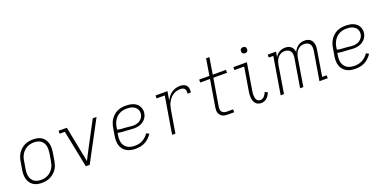

<svg xmlns="http://www.w3.org/2000/svg" viewBox="-12 -1533 4675 2340"><g transform="rotate(-20 2325.0 -363.5)"><path d="M249 8Q219 8 190.5 2Q162 -4 139 -19.5Q116 -35 100 -58Q84 -81 76.5 -108.5Q69 -136 69.5 -166Q70 -196 75 -226L92 -326Q96 -353 105 -379.5Q114 -406 130 -430Q146 -454 168 -473.5Q190 -493 215.5 -505.5Q241 -518 269 -523Q297 -528 324 -528Q354 -528 382.5 -522Q411 -516 434.5 -500.5Q458 -485 473.5 -462Q489 -439 496.5 -411.5Q504 -384 503.5 -354Q503 -324 498 -294L482 -194Q477 -167 468.5 -140.5Q460 -114 444 -90Q428 -66 405.5 -46.5Q383 -27 357.5 -14.5Q332 -2 304 3Q276 8 249 8ZM251 -30Q273 -30 295.5 -34.5Q318 -39 339.5 -50Q361 -61 378.5 -77.5Q396 -94 409 -114Q422 -134 429 -156Q436 -178 440 -201L457 -301Q460 -324 460.5 -348Q461 -372 456.5 -394Q452 -416 440 -435Q428 -454 410 -466.5Q392 -479 369.5 -484.5Q347 -490 323 -490Q301 -490 278 -485.5Q255 -481 234 -470Q213 -459 195 -442.5Q177 -426 164.5 -406Q152 -386 144.5 -364Q137 -342 134 -319L117 -219Q113 -196 112.5 -172Q112 -148 117 -126Q122 -104 134 -85Q146 -66 164 -53.5Q182 -41 204.5 -35.5Q227 -30 251 -30Z M819 0 722 -482H655L654 -520H762L830 -173Q837 -144 842.5 -114Q848 -84 853 -54Q868 -84 883.5 -114Q899 -144 914 -173L1098 -520H1147L869 0Z M1467 8Q1436 8 1406 2.5Q1376 -3 1350.5 -17.5Q1325 -32 1306.5 -54.5Q1288 -77 1279.5 -105Q1271 -133 1270.5 -164Q1270 -195 1275 -226L1292 -326Q1296 -353 1305.5 -380Q1315 -407 1331 -431Q1347 -455 1369.5 -475Q1392 -495 1418.5 -507Q1445 -519 1472.5 -523.5Q1500 -528 1527 -528Q1552 -528 1576.5 -524.5Q1601 -521 1623 -512.5Q1645 -504 1663.5 -489.5Q1682 -475 1693.5 -454.5Q1705 -434 1709.5 -410Q1714 -386 1709 -361Q1705 -332 1687.5 -306Q1670 -280 1644 -263Q1618 -246 1589 -239Q1560 -232 1532 -232Q1505 -232 1479 -235Q1453 -238 1426 -239Q1399 -240 1373 -242Q1347 -244 1322 -250L1317 -219Q1313 -195 1313 -170Q1313 -145 1319.5 -122.5Q1326 -100 1340.5 -81.5Q1355 -63 1374.5 -51.5Q1394 -40 1418.5 -35Q1443 -30 1467 -30Q1493 -30 1518 -35Q1543 -40 1567 -52.5Q1591 -65 1611.5 -84Q1632 -103 1647 -126L1682 -108Q1665 -81 1640.5 -57.5Q1616 -34 1587.5 -19Q1559 -4 1528 2Q1497 8 1467 8ZM1534 -268Q1556 -268 1578 -273.5Q1600 -279 1619 -292Q1638 -305 1651 -325Q1664 -345 1667 -366Q1670 -385 1666.5 -403Q1663 -421 1654 -436Q1645 -451 1631 -461.5Q1617 -472 1600 -478.5Q1583 -485 1565 -487.5Q1547 -490 1528 -490Q1505 -490 1482 -486Q1459 -482 1437 -471.5Q1415 -461 1397 -444.5Q1379 -428 1366 -407.5Q1353 -387 1345 -364.5Q1337 -342 1334 -319L1329 -289Q1353 -282 1379 -280Q1405 -278 1431 -277Q1457 -276 1482.5 -272Q1508 -268 1534 -268Z M1938 0 2018 -482H1912V-520H2067L2048 -406Q2061 -432 2080 -455.5Q2099 -479 2123.5 -496Q2148 -513 2175.5 -520.5Q2203 -528 2231 -528Q2255 -528 2277.5 -521Q2300 -514 2314 -496.5Q2328 -479 2330.5 -455Q2333 -431 2329 -407H2286Q2289 -423 2287.5 -439Q2286 -455 2278 -467Q2270 -479 2255.5 -484.5Q2241 -490 2225 -490Q2200 -490 2175.5 -484Q2151 -478 2128.5 -464Q2106 -450 2088.5 -429.5Q2071 -409 2059 -386.5Q2047 -364 2040 -339.5Q2033 -315 2029 -291L1981 0Z M2659 0Q2641 0 2623.5 -3Q2606 -6 2591 -14Q2576 -22 2565.5 -35Q2555 -48 2549.5 -64Q2544 -80 2544 -98Q2544 -116 2547 -134L2605 -482H2478V-520H2611L2646 -735H2689L2654 -520H2826V-482H2648L2589 -128Q2586 -110 2587.5 -93Q2589 -76 2599 -63Q2609 -50 2625 -44Q2641 -38 2659 -38H2742L2743 0Z M3094 8Q3072 8 3053 0.5Q3034 -7 3021.5 -22Q3009 -37 3002 -56Q2995 -75 2993 -95.5Q2991 -116 2992.5 -137.5Q2994 -159 2998 -181L3048 -482H2921V-520H3097L3040 -174Q3037 -159 3035.5 -144Q3034 -129 3034.5 -114Q3035 -99 3037.5 -84.5Q3040 -70 3047 -57.5Q3054 -45 3066.5 -37.5Q3079 -30 3094 -30Q3108 -30 3122 -36.5Q3136 -43 3146 -54Q3156 -65 3164 -78Q3172 -91 3177 -105L3212 -88Q3204 -69 3193.5 -52Q3183 -35 3167.5 -21Q3152 -7 3132.5 0.5Q3113 8 3094 8ZM3115 -631Q3105 -631 3096.5 -634Q3088 -637 3082.5 -644Q3077 -651 3076 -660.5Q3075 -670 3076 -680Q3077 -686 3080 -692Q3083 -698 3089 -702Q3095 -706 3101.5 -707.5Q3108 -709 3114 -709Q3124 -709 3132.5 -706Q3141 -703 3146.5 -696Q3152 -689 3153.5 -679.5Q3155 -670 3153 -660Q3152 -654 3149 -648Q3146 -642 3140.5 -638Q3135 -634 3128 -632.5Q3121 -631 3115 -631Z M3346 0 3426 -482H3368L3367 -520H3475L3463 -451Q3473 -469 3487.5 -484Q3502 -499 3519.5 -509Q3537 -519 3556 -523.5Q3575 -528 3594 -528Q3616 -528 3636 -522Q3656 -516 3671 -502.5Q3686 -489 3694 -470Q3702 -451 3704 -430Q3713 -451 3727.5 -470Q3742 -489 3760.5 -502.5Q3779 -516 3801.5 -522Q3824 -528 3845 -528Q3865 -528 3883.5 -523Q3902 -518 3917 -507Q3932 -496 3940.5 -479.5Q3949 -463 3953 -444.5Q3957 -426 3956.5 -406.5Q3956 -387 3952 -367L3898 -38H3956L3957 0H3849L3911 -374Q3914 -396 3912.5 -418Q3911 -440 3899.5 -457Q3888 -474 3868 -482Q3848 -490 3826 -490Q3811 -490 3795 -486Q3779 -482 3764 -472.5Q3749 -463 3738 -450Q3727 -437 3719 -422Q3711 -407 3706.5 -391.5Q3702 -376 3699 -360L3640 0H3598L3660 -374Q3663 -396 3661.5 -418Q3660 -440 3648 -457Q3636 -474 3616.5 -482Q3597 -490 3575 -490Q3559 -490 3543 -486Q3527 -482 3512.5 -472.5Q3498 -463 3487 -450Q3476 -437 3468 -422Q3460 -407 3455.5 -391.5Q3451 -376 3448 -360L3389 0Z M4317 8Q4286 8 4256 2.5Q4226 -3 4200.5 -17.5Q4175 -32 4156.5 -54.5Q4138 -77 4129.5 -105Q4121 -133 4120.5 -164Q4120 -195 4125 -226L4142 -326Q4146 -353 4155.5 -380Q4165 -407 4181 -431Q4197 -455 4219.5 -475Q4242 -495 4268.5 -507Q4295 -519 4322.5 -523.5Q4350 -528 4377 -528Q4402 -528 4426.5 -524.5Q4451 -521 4473 -512.5Q4495 -504 4513.5 -489.5Q4532 -475 4543.5 -454.5Q4555 -434 4559.5 -410Q4564 -386 4559 -361Q4555 -332 4537.5 -306Q4520 -280 4494 -263Q4468 -246 4439 -239Q4410 -232 4382 -232Q4355 -232 4329 -235Q4303 -238 4276 -239Q4249 -240 4223 -242Q4197 -244 4172 -250L4167 -219Q4163 -195 4163 -170Q4163 -145 4169.5 -122.5Q4176 -100 4190.5 -81.5Q4205 -63 4224.5 -51.5Q4244 -40 4268.5 -35Q4293 -30 4317 -30Q4343 -30 4368 -35Q4393 -40 4417 -52.5Q4441 -65 4461.5 -84Q4482 -103 4497 -126L4532 -108Q4515 -81 4490.5 -57.5Q4466 -34 4437.5 -19Q4409 -4 4378 2Q4347 8 4317 8ZM4384 -268Q4406 -268 4428 -273.5Q4450 -279 4469 -292Q4488 -305 4501 -325Q4514 -345 4517 -366Q4520 -385 4516.5 -403Q4513 -421 4504 -436Q4495 -451 4481 -461.5Q4467 -472 4450 -478.5Q4433 -485 4415 -487.5Q4397 -490 4378 -490Q4355 -490 4332 -486Q4309 -482 4287 -471.5Q4265 -461 4247 -444.5Q4229 -428 4216 -407.5Q4203 -387 4195 -364.5Q4187 -342 4184 -319L4179 -289Q4203 -282 4229 -280Q4255 -278 4281 -277Q4307 -276 4332.5 -272Q4358 -268 4384 -268Z"/></g></svg>

Font: Iosevka Etoile Extralight
Style: Italic
Weight: 200
Italic angle: -9°
Designer: Belleve Invis
Foundry: Belleve Invis
Version: Version 22.1.2; ttfautohint (v1.8.4)